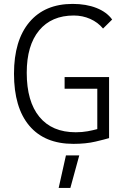

<svg xmlns="http://www.w3.org/2000/svg" viewBox="-20 -723 626 978"><path d="M354 9.8Q207.5 9.8 129.4 -82.5Q51.3 -174.8 51.3 -347.7Q51.3 -517.1 129.6 -610.1Q208 -703.1 350.1 -703.1Q418.9 -703.1 471.4 -682.4Q523.9 -661.6 551.3 -623.5L504.9 -577.6Q478.5 -609.4 439.5 -626.7Q400.4 -644 356 -644Q242.2 -644 179.2 -567.9Q116.2 -491.7 116.2 -352.5Q116.2 -206.1 180.7 -127.7Q245.1 -49.3 365.7 -49.3Q398.9 -49.3 426.5 -54.4Q454.1 -59.6 475.6 -65.4V-271H309.1V-330.6H535.6V-19.5Q515.1 -13.2 466.3 -1.7Q417.5 9.8 354 9.8ZM278.8 234.4 315.9 68.4H383.8L338.4 234.4Z"/></svg>

Font: Caskaydia Cove Light
Style: Regular
Weight: 300
Monospace: yes
Designer: Aaron Bell
Foundry: Saja Typeworks
Version: Version 4.300; ttfautohint (v1.8.3)